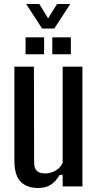

<svg xmlns="http://www.w3.org/2000/svg" viewBox="-20 -934 482 962"><path d="M172 8Q114 8 83 -24Q52 -56 52 -130V-600H150L151 -121Q151 -92 164 -78.5Q177 -65 206 -65Q234 -65 259 -79.5Q284 -94 294 -119V-600H393V0H294V-58H279Q259 -23 233 -7.5Q207 8 172 8ZM242 -662V-747H335V-662ZM108 -662V-747H201V-662ZM111 -914H177L221 -842L266 -914H332L252 -791H191Z"/></svg>

Font: Big Shoulders Text SemiBold
Style: Regular
Weight: 600
Designer: Patric King
Foundry: XO Type Co
Version: Version 1.000; ttfautohint (v1.8.2)